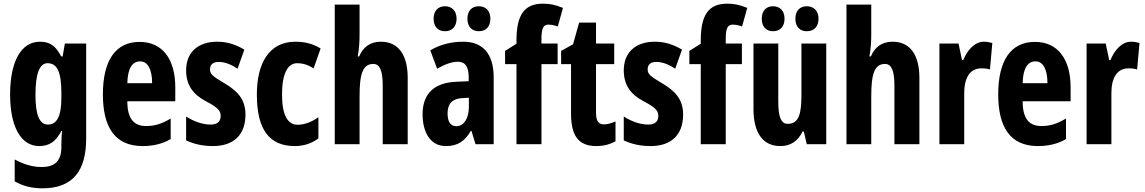

<svg xmlns="http://www.w3.org/2000/svg" viewBox="-20 -785 6230 1045"><path d="M198 -558C96 -558 35 -453 35 -270C35 -94 95 10 193 10C249 10 284 -15 314 -72H318C315 -48 314 -16 314 6V16C314 95 274 124 207 124C161 124 114 112 60 83V202C104 227 151 240 211 240C378 240 449 143 449 -31V-548H333L321 -478H313C283 -537 249 -558 198 -558ZM239 -441C291 -441 314 -393 314 -280V-252C314 -153 290 -107 241 -107C195 -107 173 -159 173 -268C173 -384 195 -441 239 -441Z M740 -557C608 -557 540 -455 540 -271C540 -96 603 10 756 10C814 10 864 -2 909 -28V-140C861 -111 822 -99 775 -99C706 -99 673 -142 673 -234H934V-310C934 -462 865 -557 740 -557ZM743 -451C784 -451 808 -408 808 -332H673C675 -417 702 -451 743 -451Z M1316 -162C1316 -246 1270 -291 1203 -331C1135 -371 1123 -382 1123 -408C1123 -434 1140 -448 1170 -448C1206 -448 1242 -432 1273 -411L1310 -515C1262 -543 1216 -558 1163 -558C1056 -558 993 -499 993 -402C993 -322 1031 -271 1099 -235C1170 -198 1181 -180 1181 -154C1181 -123 1162 -107 1126 -107C1078 -107 1030 -127 993 -151V-21C1037 0 1086 10 1139 10C1250 10 1316 -49 1316 -162Z M1585 10C1632 10 1677 -4 1713 -32V-147C1676 -121 1638 -106 1600 -106C1544 -106 1515 -161 1515 -271C1515 -382 1545 -441 1597 -441C1628 -441 1657 -432 1687 -413L1725 -521C1686 -545 1643 -558 1588 -558C1442 -558 1378 -437 1378 -271C1378 -79 1446 10 1585 10Z M1937 -596V-760H1802V0H1937V-261C1937 -382 1954 -437 2012 -437C2047 -437 2063 -400 2063 -321V0H2199V-361C2199 -487 2148 -558 2053 -558C1997 -558 1956 -530 1935 -478H1927C1934 -516 1937 -556 1937 -596Z M2340 -683C2340 -639 2365 -615 2402 -615C2440 -615 2465 -640 2465 -683C2465 -725 2440 -751 2402 -751C2365 -751 2340 -727 2340 -683ZM2524 -683C2524 -640 2548 -615 2586 -615C2625 -615 2649 -640 2649 -683C2649 -725 2625 -751 2586 -751C2549 -751 2524 -727 2524 -683ZM2501 -558C2433 -558 2372 -541 2322 -511L2359 -411C2405 -437 2441 -449 2472 -449C2513 -449 2531 -421 2531 -364V-343L2463 -340C2345 -335 2280 -277 2280 -163C2280 -74 2316 10 2407 10C2472 10 2510 -17 2543 -73H2546L2568 0H2667V-363C2667 -492 2608 -558 2501 -558ZM2496 -251 2532 -253V-203C2532 -139 2503 -98 2464 -98C2433 -98 2416 -121 2416 -168C2416 -221 2442 -248 2496 -251Z M3015 -436V-548H2927V-573C2927 -630 2937 -651 2965 -651C2981 -651 2998 -647 3016 -641L3044 -742C3002 -759 2974 -765 2935 -765C2833 -765 2791 -703 2791 -564V-547L2729 -508V-436H2791V0H2927V-436Z M3267 -108C3236 -108 3224 -129 3224 -171V-436H3323V-548H3224V-662H3132L3099 -544L3034 -508V-436H3088V-166C3088 -47 3128 10 3225 10C3265 10 3299 1 3330 -16V-124C3307 -114 3286 -108 3267 -108Z M3698 -162C3698 -246 3652 -291 3585 -331C3517 -371 3505 -382 3505 -408C3505 -434 3522 -448 3552 -448C3588 -448 3624 -432 3655 -411L3692 -515C3644 -543 3598 -558 3545 -558C3438 -558 3375 -499 3375 -402C3375 -322 3413 -271 3481 -235C3552 -198 3563 -180 3563 -154C3563 -123 3544 -107 3508 -107C3460 -107 3412 -127 3375 -151V-21C3419 0 3468 10 3521 10C3632 10 3698 -49 3698 -162Z M4018 -436V-548H3930V-573C3930 -630 3940 -651 3968 -651C3984 -651 4001 -647 4019 -641L4047 -742C4005 -759 3977 -765 3938 -765C3836 -765 3794 -703 3794 -564V-547L3732 -508V-436H3794V0H3930V-436Z M4126 -683C4126 -639 4151 -615 4187 -615C4226 -615 4250 -640 4250 -683C4250 -725 4226 -751 4187 -751C4151 -751 4126 -727 4126 -683ZM4309 -683C4309 -640 4333 -615 4371 -615C4410 -615 4435 -640 4435 -683C4435 -725 4410 -751 4371 -751C4334 -751 4309 -727 4309 -683ZM4477 -548H4342V-271C4342 -169 4330 -111 4267 -111C4230 -111 4216 -151 4216 -232V-548H4081V-191C4081 -65 4130 10 4227 10C4283 10 4323 -17 4348 -69H4355L4371 0H4477Z M4722 -596V-760H4587V0H4722V-261C4722 -382 4739 -437 4797 -437C4832 -437 4848 -400 4848 -321V0H4984V-361C4984 -487 4933 -558 4838 -558C4782 -558 4741 -530 4720 -478H4712C4719 -516 4722 -556 4722 -596Z M5335 -558C5283 -558 5243 -509 5223 -458H5216L5197 -548H5093V0H5228V-279C5228 -361 5259 -413 5321 -413C5340 -413 5355 -411 5368 -407L5381 -551C5362 -556 5349 -558 5335 -558Z M5613 -557C5481 -557 5413 -455 5413 -271C5413 -96 5476 10 5629 10C5687 10 5737 -2 5782 -28V-140C5734 -111 5695 -99 5648 -99C5579 -99 5546 -142 5546 -234H5807V-310C5807 -462 5738 -557 5613 -557ZM5616 -451C5657 -451 5681 -408 5681 -332H5546C5548 -417 5575 -451 5616 -451Z M6136 -558C6084 -558 6044 -509 6024 -458H6017L5998 -548H5894V0H6029V-279C6029 -361 6060 -413 6122 -413C6141 -413 6156 -411 6169 -407L6182 -551C6163 -556 6150 -558 6136 -558Z"/></svg>

Font: Noto Sans Oriya ExtCond Bold
Style: Bold
Weight: 700
Width: 2
Designer: Amélie Bonet and Sol Matas
Foundry: Google LLC
Version: Version 2.006